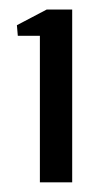

<svg xmlns="http://www.w3.org/2000/svg" viewBox="-20 -820 215 400"><path d="M63.1 -440.2V-745.4H17.1L15.2 -767.5L77.4 -800.2H130.4V-440.2Z"/></svg>

Font: Big Shoulders Thin
Style: Regular
Weight: 100
Version: Version 2.002